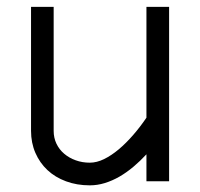

<svg xmlns="http://www.w3.org/2000/svg" viewBox="-20 -539 596 571"><path d="M415.5 0V-80.1Q397 -60.1 376.7 -43Q356.4 -25.9 335.2 -13.7Q314 -1.5 291.7 5.4Q269.5 12.2 247.1 12.2Q208.5 12.2 176.3 0.2Q144 -11.7 121.1 -33.2Q98.1 -54.7 85.2 -84.5Q72.3 -114.3 72.3 -149.9V-518.6H139.6V-149.9Q139.6 -128.9 147.9 -111.6Q156.2 -94.2 170.9 -81.8Q185.5 -69.3 205.1 -62.3Q224.6 -55.2 247.1 -55.2Q267.6 -55.2 289.6 -65.9Q311.5 -76.7 333.3 -95Q355 -113.3 376 -137.5Q397 -161.6 415.5 -189V-518.6H482.9V0Z"/></svg>

Font: AnjaliOldLipi
Style: Regular
Weight: 400
Italic angle: -12°
Designer: Kevin & Siji
Foundry: Kevin & Siji
Version: Version 0.730 2004